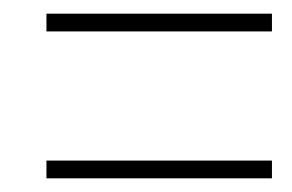

<svg xmlns="http://www.w3.org/2000/svg" viewBox="-20 -493 427 281"><path d="M48 -447V-473H378V-447ZM48 -232V-258H378V-232Z"/></svg>

Font: Noto Sans Display Condensed Thin
Style: Italic
Weight: 250
Width: 3
Italic angle: -12°
Designer: Monotype Design Team
Foundry: Monotype Imaging Inc.
Version: Version 1.900